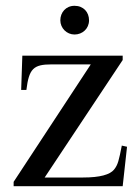

<svg xmlns="http://www.w3.org/2000/svg" viewBox="-20 -642 484 662"><path d="M418 -136 400 -140C390 -90 387 -74 373 -57C359 -40 325 -30 267 -30H134L403 -435V-450H57L53 -332H71C80 -405 95 -420 158 -420H293L27 -15V0H403ZM287 -572C287 -600 268 -622 237 -622C207 -622 188 -599 188 -572C188 -545 210 -523 237 -523C264 -523 287 -543 287 -572Z"/></svg>

Font: XITS Math
Style: Regular
Weight: 400
Designer: MicroPress Inc., with final additions and corrections provided by Coen Hoffman, Elsevier (retired)
Version: Version 1.302